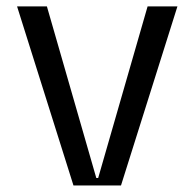

<svg xmlns="http://www.w3.org/2000/svg" viewBox="-20 -565 593 585"><path d="M520.6 -545.5 348.7 0H203.8L32 -545.5H122.9L273.4 -22.7H279.1L429.7 -545.5Z"/></svg>

Font: Riot Sans
Style: Regular
Weight: 400
Designer: Rasmus Andersson
Foundry: rsms
Version: Version 3.005